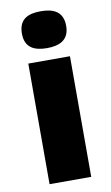

<svg xmlns="http://www.w3.org/2000/svg" viewBox="-88 -821 501 867"><g transform="rotate(-10 162.5 -388.0)"><path d="M163 -776C107 -776 62 -759 62 -691C62 -625 107 -607 163 -607C218 -607 265 -625 265 -691C265 -759 218 -776 163 -776ZM258 -553H67V0H258Z"/></g></svg>

Font: Noto Sans Bengali Black
Style: Regular
Weight: 900
Designer: Jelle Bosma - Monotype Design Team
Foundry: Monotype Imaging Inc.
Version: Version 2.003